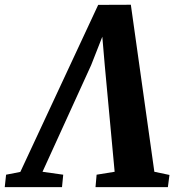

<svg xmlns="http://www.w3.org/2000/svg" viewBox="-72 -768 723 788"><path d="M465 -748.5 561.5 -63 623.5 -50 617 0H320L324.5 -51L398.5 -63L358 -499.5L342.5 -680L371 -676L302 -500.5L102.5 -63L187.5 -51L182.5 0H-52.5L-47 -51L11.5 -62.5L331 -748Z"/></svg>

Font: Merriweather 20pt ExtraBold
Style: Italic
Weight: 800
Italic angle: -7.8°
Version: Version 2.101